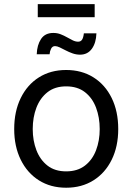

<svg xmlns="http://www.w3.org/2000/svg" viewBox="-20 -879 628 911"><path d="M293.9 11.7Q220.2 11.7 164.8 -23.2Q109.4 -58.1 78.4 -121.1Q47.4 -184.1 47.4 -266.6Q47.4 -350.6 78.4 -413.8Q109.4 -477.1 164.8 -512Q220.2 -546.9 293.9 -546.9Q367.7 -546.9 423.3 -512Q479 -477.1 510 -413.8Q541 -350.6 541 -266.6Q541 -184.1 510 -121.1Q479 -58.1 423.3 -23.2Q367.7 11.7 293.9 11.7ZM293.9 -65.9Q347.7 -65.9 383.1 -93.3Q418.5 -120.6 435.8 -166.3Q453.1 -211.9 453.1 -266.6Q453.1 -321.8 435.8 -367.9Q418.5 -414.1 383.1 -441.7Q347.7 -469.2 293.9 -469.2Q240.7 -469.2 205.6 -441.7Q170.4 -414.1 152.8 -368.2Q135.3 -322.3 135.3 -266.6Q135.3 -211.9 152.8 -166.3Q170.4 -120.6 205.3 -93.3Q240.2 -65.9 293.9 -65.9ZM359.9 -619.6Q341.8 -619.6 324.5 -625.7Q307.1 -631.8 291.7 -639.9Q276.4 -647.9 263.4 -654.1Q250.5 -660.2 241.2 -660.2Q228.5 -660.2 222.4 -647.9Q216.3 -635.7 215.3 -621.6H154.3Q155.8 -665.5 174.8 -694.1Q193.8 -722.7 232.9 -722.7Q252 -722.7 268.1 -716.3Q284.2 -710 298.3 -701.9Q312.5 -693.8 325.4 -687.5Q338.4 -681.2 350.6 -681.2Q362.8 -681.2 369.1 -690.4Q375.5 -699.7 377.9 -720.7H437.5Q436 -675.3 415.8 -647.5Q395.5 -619.6 359.9 -619.6ZM429.2 -859.4V-797.4H159.2V-859.4Z"/></svg>

Font: Inter 18pt
Style: Regular
Weight: 400
Designer: Rasmus Andersson
Foundry: rsms
Version: Version 4.001;git-66647c0bb